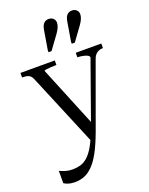

<svg xmlns="http://www.w3.org/2000/svg" viewBox="-180 -863 923 1187"><g transform="rotate(-20 281.0 -270.0)"><path d="M332 -58 312 -19 285 32 81 -456Q75 -470 65.5 -477Q56 -484 43.5 -486Q31 -488 16 -488H15V-518H241V-488H239Q223 -488 204.5 -487Q186 -486 173 -484Q160 -482 160 -478ZM328 -17Q301 56 275 104.5Q249 153 221.5 181Q194 209 165 220.5Q136 232 104 232Q77 232 58.5 226Q40 220 31 213V132Q34 133 45 138Q56 143 74 148Q92 153 116 153Q143 153 167.5 146Q192 139 215 118.5Q238 98 260.5 58.5Q283 19 305 -45L317 -72L455 -460Q455 -469 443.5 -475Q432 -481 415 -484.5Q398 -488 381 -488H379V-518H547V-488Q532 -488 519.5 -483Q507 -478 497.5 -468Q488 -458 482 -441ZM243 -718Q248 -747 260.5 -759.5Q273 -772 292 -772Q311 -772 322.5 -761Q334 -750 334 -733Q334 -720 327.5 -704Q321 -688 309 -671L242 -579H222V-592ZM396 -718Q401 -747 413.5 -759.5Q426 -772 445 -772Q464 -772 475.5 -761Q487 -750 487 -733Q487 -720 480.5 -704Q474 -688 462 -671L395 -579H375V-592Z"/></g></svg>

Font: Roboto Serif 144pt
Style: Regular
Weight: 400
Version: Version 1.008